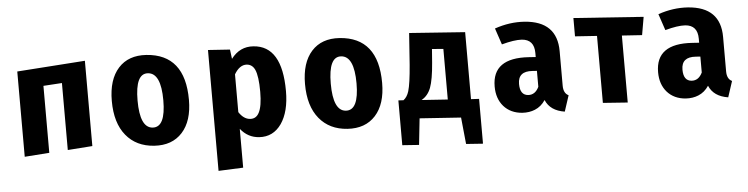

<svg xmlns="http://www.w3.org/2000/svg" viewBox="-48 -828 5006 1285"><g transform="rotate(-5 2455.0 -185.5)"><path d="M382 -454 257 -446V4L91 16V-557L548 -589V-16L382 -4Z M1219 -268Q1219 -126 1150 -50Q1081 26 961 18Q841 10 773 -73Q704 -157 704 -305Q704 -449 773 -525Q841 -600 961 -592Q1219 -574 1219 -268ZM876 -293Q876 -110 961 -104Q1048 -98 1048 -280Q1048 -463 961 -469Q876 -475 876 -293Z M1871 -270Q1871 -132 1816 -52Q1760 28 1666 22Q1590 17 1541 -45V216L1375 223V-589L1522 -579L1530 -516Q1589 -594 1680 -587Q1871 -574 1871 -270ZM1676 -140Q1699 -183 1699 -280Q1699 -385 1679 -429Q1662 -466 1625 -469Q1577 -472 1541 -411V-157Q1573 -108 1616 -105Q1656 -102 1676 -140Z M2517 -268Q2517 -126 2448 -50Q2379 26 2259 18Q2139 10 2071 -73Q2002 -157 2002 -305Q2002 -449 2071 -525Q2139 -600 2259 -592Q2517 -574 2517 -268ZM2174 -293Q2174 -110 2259 -104Q2346 -98 2346 -280Q2346 -463 2259 -469Q2174 -475 2174 -293Z M3154 -105V196L3041 188L3023 9L2746 -10L2727 167L2615 159V-142L2649 -140Q2674 -158 2686 -197Q2701 -247 2711 -373L2726 -585L3100 -558V-108ZM2945 -459 2869 -465 2862 -374Q2853 -260 2833 -207Q2813 -155 2770 -131L2945 -119Z M3719 -144Q3719 -93 3753 -77L3718 30Q3621 15 3590 -59Q3562 -17 3520 0Q3482 16 3434 13Q3356 7 3310 -45Q3265 -97 3265 -178Q3265 -371 3511 -354L3556 -351V-378Q3556 -469 3473 -475Q3422 -478 3338 -455L3301 -565Q3402 -600 3502 -593Q3719 -577 3719 -376ZM3556 -151V-258L3526 -260Q3429 -267 3429 -181Q3429 -106 3484 -102Q3531 -99 3556 -151Z M4278 -435 4143 -444V6L3977 -6V-456L3830 -466V-589L4299 -556Z M4817 -144Q4817 -93 4851 -77L4816 30Q4719 15 4688 -59Q4660 -17 4618 0Q4580 16 4532 13Q4454 7 4408 -45Q4363 -97 4363 -178Q4363 -371 4609 -354L4654 -351V-378Q4654 -469 4571 -475Q4520 -478 4436 -455L4399 -565Q4500 -600 4600 -593Q4817 -577 4817 -376ZM4654 -151V-258L4624 -260Q4527 -267 4527 -181Q4527 -106 4582 -102Q4629 -99 4654 -151Z"/></g></svg>

Font: Xiangcui Wave Sans Xiangcui Wave Sans
Style: Regular
Weight: 800
Width: 3
Version: Version 0.920;March 28, 2024;FontCreator 14.0.0.2814 64-bit